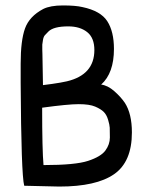

<svg xmlns="http://www.w3.org/2000/svg" viewBox="-20 -688 547 706"><path d="M198 -2 69 -5Q58 -47 56 -383V-454Q56 -539 72 -583.5Q88 -628 139 -655Q165 -668 211.5 -668Q258 -668 283 -662Q350 -648 374.5 -610Q399 -572 399 -508Q399 -419 352 -377Q376 -374 400 -353Q424 -332 439 -310Q465 -270 465 -201Q465 -93 399.5 -47.5Q334 -2 198 -2ZM136 -489 138 -375Q140 -375 172 -379.5Q204 -384 226 -389Q327 -413 327 -504Q327 -549 300.5 -570Q274 -591 231 -591Q177 -591 158 -572Q150 -564 145 -558.5Q140 -553 138 -541Q136 -529 135.5 -524Q135 -519 135.5 -505Q136 -491 136 -489ZM135 -292Q135 -136 140 -81Q257 -81 304 -96.5Q351 -112 367.5 -134.5Q384 -157 384 -182.5Q384 -208 383.5 -218.5Q383 -229 377.5 -247.5Q372 -266 361.5 -276.5Q351 -287 330 -296Q309 -305 269.5 -305Q230 -305 135 -292Z"/></svg>

Font: Patrick Hand SC
Style: Regular
Weight: 400
Designer: Patrick Wagesreiter
Foundry: Patrick Wagesreiter
Version: Version 1.003;PS 001.003;hotconv 1.0.70;makeotf.lib2.5.58329